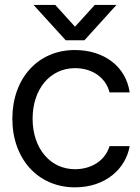

<svg xmlns="http://www.w3.org/2000/svg" viewBox="-20 -765 581 796"><path d="M291 11.7C415.5 11.7 501 -63.5 517.6 -159.2H434.1C415.5 -97.7 357.4 -63.5 291 -63.5C188 -63.5 115.2 -149.9 115.2 -272.9C115.2 -396 188 -482.4 291 -482.4C370.1 -482.4 420.9 -436.5 434.1 -381.8H517.6C502.9 -487.3 413.6 -557.6 290 -557.6C137.7 -557.6 31.2 -440.4 31.2 -272.9C31.2 -105.5 138.2 11.7 291 11.7ZM119.1 -744.6 252.4 -598.1H330.1L462.9 -744.6H373L291 -654.3L209 -744.6Z"/></svg>

Font: Guggenheim Sans Display
Style: Regular
Weight: 400
Designer: Modified by Tom Baber under direction of Pentagram Design 2023
Foundry: rsms
Version: Version 1.001;Glyphs 3.1.2 (3151)